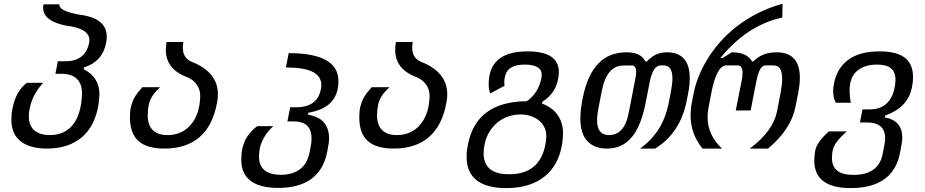

<svg xmlns="http://www.w3.org/2000/svg" viewBox="-20 -780 4856 1008"><path d="M226.6 0Q137.2 0 88.4 -38.1Q39.6 -76.2 39.6 -152.3Q39.6 -165 41 -180.4Q42.5 -195.8 45.9 -211.9Q54.7 -256.3 72.5 -288.8Q90.3 -321.3 121.1 -345.2H206.5Q177.2 -313 160.6 -281Q144 -249 136.2 -212.4Q131.3 -188.5 131.3 -170.4Q131.3 -120.1 160.6 -95.5Q189.9 -70.8 241.7 -70.8Q307.1 -70.8 349.4 -110.6Q391.6 -150.4 405.3 -231.4Q407.7 -246.6 409.2 -262.7Q410.6 -278.8 410.6 -290Q410.6 -339.8 383.5 -366.2Q356.4 -392.6 301.8 -392.6H271L283.7 -458.5H323.7Q428.2 -458.5 448.2 -556.2Q448.7 -559.6 449 -563Q449.2 -566.4 449.2 -569.8Q449.2 -630.4 329.1 -645Q206.5 -668.5 206.5 -739.7Q206.5 -749 208.5 -757.3H292.5Q292 -755.9 292 -753.4Q292 -721.7 398.4 -702.6Q540.5 -685.1 540.5 -587.4Q540.5 -580.6 539.8 -572Q539.1 -563.5 537.1 -554.7Q527.3 -504.4 498 -472.7Q468.8 -440.9 421.4 -426.3L419.4 -416.5Q458 -397.9 480 -364.7Q502 -331.5 502 -286.1Q502 -274.9 500.7 -260Q499.5 -245.1 497.1 -231.4Q488.3 -175.3 466.3 -132.1Q444.3 -88.9 409.9 -59.6Q375.5 -30.3 329.6 -15.1Q283.7 0 226.6 0Z M842.8 0Q751 0 706.5 -40Q662.1 -80.1 662.1 -165Q662.1 -196.8 667.7 -220.2Q673.3 -243.7 682.6 -261.7Q691.9 -279.8 703.6 -294.2Q715.3 -308.6 727.5 -322.3H820.3Q806.2 -308.6 796.1 -297.1Q786.1 -285.6 779.3 -274.7Q772.5 -263.7 768.1 -253.2Q763.7 -242.7 761.2 -231Q758.8 -219.7 757.1 -203.9Q755.4 -188 755.4 -174.8Q755.4 -123.5 782 -97.2Q808.6 -70.8 859.9 -70.8Q891.6 -70.8 919.7 -81.3Q947.8 -91.8 969.7 -112.5Q991.7 -133.3 1006.8 -163.8Q1022 -194.3 1027.8 -234.4Q1029.3 -244.1 1030.3 -255.9Q1031.2 -267.6 1031.2 -275.9Q1031.2 -309.6 1013.4 -335.4Q995.6 -361.3 962.4 -375Q850.6 -416.5 850.6 -518.6Q850.6 -537.1 854.5 -559.6H942.9Q939.9 -543.5 939.9 -529.3Q939.9 -476.1 984.9 -456.1Q1124 -402.3 1124 -284.7Q1124 -273.9 1123 -263.9Q1122.1 -253.9 1119.6 -241.7Q1097.7 -120.1 1027.6 -60.1Q957.5 0 842.8 0Z M1440.9 206.5Q1344.2 206.5 1295.4 169.2Q1246.6 131.8 1246.6 58.1Q1246.6 45.4 1248 29.8Q1249.5 14.2 1252.4 0Q1259.8 -35.2 1278.3 -63.5Q1296.9 -91.8 1330.1 -117.7H1414.6Q1383.8 -89.4 1366.5 -58.6Q1349.1 -27.8 1343.8 0Q1342.3 7.8 1341.1 19.5Q1339.8 31.2 1339.8 42Q1339.8 89.8 1369.1 113.8Q1398.4 137.7 1454.6 137.7Q1516.6 137.7 1555.9 107.7Q1595.2 77.6 1606.4 14.6L1610.8 -9.8Q1613.3 -21.5 1614.5 -31Q1615.7 -40.5 1615.7 -51.8Q1615.7 -97.7 1592.5 -120.1Q1569.3 -142.6 1520.5 -142.6H1488.8L1503.4 -216.8H1535.2Q1589.8 -216.8 1622.8 -240.5Q1655.8 -264.2 1665 -313.5Q1666 -318.8 1666.5 -324.2Q1667 -329.6 1667 -333.5Q1667 -379.9 1621.3 -402.8Q1575.7 -425.8 1481 -425.8L1495.6 -501Q1756.8 -501 1756.8 -354Q1756.8 -344.2 1755.9 -333.7Q1754.9 -323.2 1752.9 -313.5Q1743.2 -264.2 1706.5 -232.4Q1669.9 -200.7 1598.6 -188L1596.7 -178.2Q1655.3 -167.5 1681.4 -136.2Q1707.5 -105 1707.5 -53.7Q1707.5 -41 1706.3 -31.2Q1705.1 -21.5 1702.6 -9.8L1698.2 14.6Q1681.2 108.4 1616.9 157.5Q1552.7 206.5 1440.9 206.5Z M2046.9 0Q1955.1 0 1910.6 -40Q1866.2 -80.1 1866.2 -165Q1866.2 -196.8 1871.8 -220.2Q1877.4 -243.7 1886.7 -261.7Q1896 -279.8 1907.7 -294.2Q1919.4 -308.6 1931.6 -322.3H2024.4Q2010.3 -308.6 2000.2 -297.1Q1990.2 -285.6 1983.4 -274.7Q1976.6 -263.7 1972.2 -253.2Q1967.8 -242.7 1965.3 -231Q1962.9 -219.7 1961.2 -203.9Q1959.5 -188 1959.5 -174.8Q1959.5 -123.5 1986.1 -97.2Q2012.7 -70.8 2064 -70.8Q2095.7 -70.8 2123.8 -81.3Q2151.9 -91.8 2173.8 -112.5Q2195.8 -133.3 2210.9 -163.8Q2226.1 -194.3 2231.9 -234.4Q2233.4 -244.1 2234.4 -255.9Q2235.4 -267.6 2235.4 -275.9Q2235.4 -309.6 2217.5 -335.4Q2199.7 -361.3 2166.5 -375Q2054.7 -416.5 2054.7 -518.6Q2054.7 -537.1 2058.6 -559.6H2147Q2144 -543.5 2144 -529.3Q2144 -476.1 2189 -456.1Q2328.1 -402.3 2328.1 -284.7Q2328.1 -273.9 2327.1 -263.9Q2326.2 -253.9 2323.7 -241.7Q2301.8 -120.1 2231.7 -60.1Q2161.6 0 2046.9 0Z M2637.7 207.5Q2534.7 207.5 2482.2 166.3Q2429.7 125 2429.7 42.5Q2429.7 27.3 2431.4 11.7Q2433.1 -3.9 2436.5 -21Q2459 -134.8 2536.1 -191.2Q2613.3 -247.6 2745.1 -248.5Q2759.8 -257.8 2772.5 -271Q2785.2 -284.2 2795.2 -300.3Q2805.2 -316.4 2812.3 -334.5Q2819.3 -352.5 2822.8 -371.6Q2824.2 -379.4 2824.2 -386.2Q2824.2 -414.1 2801.3 -427.5Q2778.3 -440.9 2734.9 -440.9Q2686.5 -440.9 2661.4 -424.1Q2636.2 -407.2 2629.9 -373Q2627.4 -359.4 2627.4 -347.2Q2627.4 -338.4 2628.9 -329.6L2554.2 -289.6Q2545.4 -311.5 2545.4 -338.9Q2545.4 -350.1 2546.6 -361.3Q2547.9 -372.6 2549.3 -380.9Q2560.5 -444.8 2609.9 -477.5Q2659.2 -510.3 2749.5 -510.3Q2831.1 -510.3 2872.6 -483.2Q2914.1 -456.1 2914.1 -401.4Q2914.1 -394 2913.3 -385.3Q2912.6 -376.5 2910.6 -367.2Q2895 -287.1 2827.6 -246.1L2825.7 -236.3Q2882.8 -214.4 2909.4 -173.6Q2936 -132.8 2936 -81.5Q2936 -69.3 2934.6 -53Q2933.1 -36.6 2930.7 -21Q2921.9 31.7 2899.2 74Q2876.5 116.2 2839.8 146Q2803.2 175.8 2752.7 191.7Q2702.1 207.5 2637.7 207.5ZM2653.8 134.8Q2813.5 134.8 2843.3 -21Q2845.7 -33.7 2846.9 -45.7Q2848.1 -57.6 2848.1 -65.9Q2848.1 -92.8 2836.9 -114Q2825.7 -135.3 2806.9 -149.7Q2788.1 -164.1 2763.4 -171.6Q2738.8 -179.2 2711.9 -179.2Q2682.6 -179.2 2652.8 -169.9Q2623 -160.6 2597.2 -141.4Q2571.3 -122.1 2551.8 -92Q2532.2 -62 2523.9 -21Q2519 2.9 2519 24.4Q2519 134.8 2651.9 134.8Z M3166.5 0Q3100.1 0 3063.5 -39.3Q3026.9 -78.6 3026.9 -156.7Q3026.9 -177.2 3029.3 -202.4Q3031.7 -227.5 3037.1 -253.4L3040 -268.1Q3063.5 -386.2 3120.6 -445.8Q3177.7 -505.4 3268.6 -505.4Q3306.6 -505.4 3330.8 -494.1Q3355 -482.9 3368.7 -457H3375.5Q3400.9 -483.4 3425.8 -494.4Q3450.7 -505.4 3482.4 -505.4Q3540 -505.4 3570.6 -471.7Q3601.1 -438 3601.1 -369.6Q3601.1 -351.6 3598.9 -330.3Q3596.7 -309.1 3591.8 -285.2L3585.4 -252.4Q3552.2 -81.5 3419.4 0H3340.3Q3399.9 -42.5 3437.7 -102.1Q3475.6 -161.6 3491.2 -242.2L3502.4 -299.3Q3506.3 -319.8 3508.3 -336.7Q3510.3 -353.5 3510.3 -367.7Q3510.3 -436.5 3464.4 -436.5H3448.2Q3408.2 -436.5 3390.6 -347.7L3369.6 -240.2Q3357.4 -178.2 3339.1 -133.1Q3320.8 -87.9 3295.7 -58.3Q3270.5 -28.8 3238.3 -14.4Q3206.1 0 3166.5 0ZM3177.2 -70.8Q3216.8 -70.8 3243.2 -99.4Q3269.5 -127.9 3281.2 -189.5L3315.4 -365.7Q3319.8 -386.7 3319.8 -401.9Q3319.8 -436.5 3295.9 -436.5L3253.4 -436H3252.9Q3165.5 -436 3139.6 -303.2L3121.6 -210.9Q3114.7 -175.3 3114.7 -147.5Q3114.7 -70.8 3177.2 -70.8Z M3668 0Q3636.7 -39.1 3621.1 -82.3Q3605.5 -125.5 3605.5 -175.3Q3605.5 -190.4 3606.9 -206.5Q3608.4 -222.7 3611.8 -239.3L3621.6 -289.6Q3629.4 -330.6 3647 -375.7Q3664.6 -420.9 3692.1 -466.6Q3719.7 -512.2 3757.8 -556.2Q3795.9 -600.1 3845.2 -638.9Q3894.5 -677.7 3955.1 -709Q4015.6 -740.2 4088.4 -760.3L4086.9 -688Q3901.9 -647.5 3762.2 -475.6H3773.9L3821.8 -505.4Q3902.3 -505.4 3928.2 -457.5H3935.5Q3980.5 -505.4 4057.1 -505.4Q4179.2 -505.4 4179.2 -372.1Q4179.2 -336.9 4170.4 -291L4156.7 -221.7Q4145 -161.1 4109.6 -106.7Q4074.2 -52.2 4012.2 0H3916Q4038.6 -90.3 4059.6 -196.8L4078.1 -291Q4082 -312.5 4084.2 -332.3Q4086.4 -352.1 4086.4 -367.2Q4086.4 -436.5 4041.5 -436.5H3998.5Q3981.9 -436.5 3970.5 -415.5Q3959 -394.5 3951.2 -355L3920.9 -200.2H3842.8L3873.5 -355Q3878.4 -379.4 3878.4 -397.5Q3878.4 -436.5 3853.5 -436.5H3793Q3742.7 -436.5 3714.8 -293.5L3699.2 -212.9Q3696.8 -201.2 3695.8 -188.2Q3694.8 -175.3 3694.8 -164.1Q3694.8 -71.8 3770.5 0H3668Z M4446.3 207.5Q4254.9 207.5 4254.9 62.5Q4254.9 38.1 4260.3 8.3Q4270.5 -36.6 4332 -90.3H4425.8Q4391.6 -60.1 4373.8 -36.1Q4356 -12.2 4351.6 8.3Q4350.1 15.1 4348.9 26.9Q4347.7 38.6 4347.7 48.8Q4347.7 93.8 4375.5 116Q4403.3 138.2 4461.4 138.2Q4526.9 138.2 4565.2 110.4Q4603.5 82.5 4613.8 29.3L4623 -18.6Q4625 -28.3 4626 -37.1Q4627 -45.9 4627 -54.7Q4627 -137.2 4530.3 -137.2H4494.6L4508.3 -205.6H4544.4Q4600.6 -205.6 4633.5 -235.4Q4666.5 -265.1 4677.2 -322.3Q4679.2 -332.5 4680.2 -341.6Q4681.2 -350.6 4681.2 -359.9Q4681.2 -402.3 4657.7 -421.6Q4634.3 -440.9 4584.5 -440.9Q4527.8 -440.9 4490.7 -416.3Q4453.6 -391.6 4443.8 -342.3Q4441.9 -333 4441.2 -323.2Q4440.4 -313.5 4440.4 -303.2Q4440.4 -288.6 4441.9 -273.2Q4443.4 -257.8 4446.8 -240.7H4368.2Q4354 -266.6 4354 -301.3Q4354 -320.3 4358.4 -342.3Q4374.5 -423.3 4434.3 -466.8Q4494.1 -510.3 4597.7 -510.3Q4687 -510.3 4730.2 -477.1Q4773.4 -443.8 4773.4 -375.5Q4773.4 -362.8 4772 -348.6Q4770.5 -334.5 4767.6 -320.3Q4756.8 -269 4723.6 -232.9Q4690.4 -196.8 4627.4 -173.3L4625.5 -163.6Q4716.8 -147 4716.8 -58.6Q4716.8 -39.1 4712.4 -16.6L4705.1 22Q4687.5 114.7 4622.3 161.1Q4557.1 207.5 4446.3 207.5Z"/></svg>

Font: Hack
Style: Italic
Weight: 400
Italic angle: -11°
Monospace: yes
Designer: Christopher Simpkins
Foundry: Christopher Simpkins
Version: Version 2.019; ttfautohint (v1.4.1) -l 4 -r 80 -G 350 -x 0 -